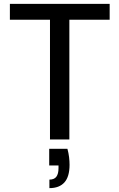

<svg xmlns="http://www.w3.org/2000/svg" viewBox="-20 -720 616 991"><path d="M238 0V-618H31V-700H546V-618H338V0ZM235 251V207Q260 207 271 192Q282 177 282 148V134H234V48H328Q334 70 336.5 91Q339 112 339 130Q339 192 312.5 221.5Q286 251 235 251Z"/></svg>

Font: DM Sans 9pt Medium
Style: Regular
Weight: 500
Version: Version 4.004;gftools[0.9.30]